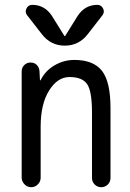

<svg xmlns="http://www.w3.org/2000/svg" viewBox="-20 -780 540 800"><path d="M303.7 -713.9Q334 -759.8 385.7 -759.8Q401.4 -759.8 409.2 -745.1Q417 -730.5 407.2 -716.8L345.7 -637.7Q308.6 -589.8 250 -589.8Q191.4 -589.8 154.3 -637.7L92.8 -716.8Q83 -729.5 90.3 -744.6Q97.7 -759.8 114.3 -759.8Q166 -759.8 196.3 -713.9L248 -630.9Q248 -629.9 250 -629.9Q252 -629.9 252 -630.9ZM70.3 -40V-483.4Q70.3 -498 81.1 -508.8Q91.8 -519.5 107.4 -519.5Q123 -519.5 133.3 -509.3Q143.6 -499 144.5 -483.4L146.5 -446.3Q146.5 -445.3 147.5 -445.3Q149.4 -445.3 149.4 -446.3Q168 -484.4 206.5 -507.3Q245.1 -530.3 290 -530.3Q369.1 -530.3 404.8 -484.9Q440.4 -439.5 440.4 -330.1V-38.1Q440.4 -22.5 429.2 -11.2Q418 0 401.9 0Q385.7 0 374.5 -11.2Q363.3 -22.5 363.3 -38.1V-311.5Q363.3 -399.4 343.3 -429.2Q323.2 -459 269.5 -459Q219.7 -459 184.6 -402.8Q149.4 -346.7 149.4 -252V-40Q149.4 -23.4 137.7 -11.7Q126 0 109.9 0Q93.8 0 82 -12.2Q70.3 -24.4 70.3 -40Z"/></svg>

Font: Rounded-X Mgen+ 2m regular
Style: Regular
Weight: 400
Designer: [Source Han Sans]
Ryoko NISHIZUKA  (kana & ideographs); Paul D. Hunt (Latin, Greek & Cyrillic); Wenlong ZHANG  (bopomofo
Version: Version 1.059.20150602